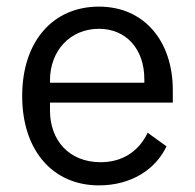

<svg xmlns="http://www.w3.org/2000/svg" viewBox="-20 -548 589 580"><path d="M279 12C376 12 450 -36 483 -106L426 -147C399 -90 349 -58 284 -58C188 -58 131 -125 131 -214V-238H502V-276C502 -422 417 -528 279 -528C139 -528 47 -422 47 -258C47 -94 139 12 279 12ZM279 -461C361 -461 416 -400 416 -309V-298H131V-305C131 -395 192 -461 279 -461Z"/></svg>

Font: IBM Plex Arabic
Style: Regular
Weight: 400
Designer: Mike Abbink, Paul van der Laan, Pieter van Rosmalen, Wael Morcos, Khajak Apelian
Foundry: Bold Monday
Version: Version 1.0